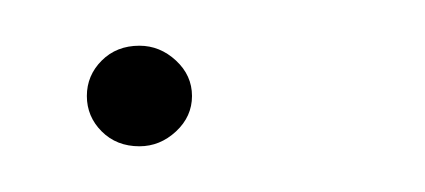

<svg xmlns="http://www.w3.org/2000/svg" viewBox="-20 -312 186 84"><path d="M41 -248Q31 -248 24.5 -254.5Q18 -261 18 -270Q18 -279 24.5 -285.5Q31 -292 41 -292Q50 -292 57 -285.5Q64 -279 64 -270Q64 -261 57 -254.5Q50 -248 41 -248Z"/></svg>

Font: Alumni Sans Thin
Style: Italic
Weight: 100
Italic angle: -8°
Designer: Robert E. Leuschke
Foundry: Robert E. Leuschke
Version: Version 1.016